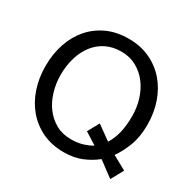

<svg xmlns="http://www.w3.org/2000/svg" viewBox="-157 -881 1076 1062"><g transform="rotate(30 380.5 -350.0)"><path d="M50 -351Q50 -428 72 -494Q94 -560 136 -608.5Q178 -657 238 -684.5Q298 -712 375 -712Q451 -712 511.5 -683.5Q572 -655 614 -606Q656 -557 678.5 -491.5Q701 -426 701 -351Q701 -273 679 -215.5Q657 -158 627 -116L716 -67L673 12L576 -60Q538 -29 488.5 -8.5Q439 12 375 12Q298 12 238 -16.5Q178 -45 136 -94.5Q94 -144 72 -210Q50 -276 50 -351ZM429 -153 469 -226 559 -161Q583 -200 593.5 -246Q604 -292 604 -351Q604 -405 588.5 -455Q573 -505 543.5 -544Q514 -583 471.5 -606.5Q429 -630 375 -630Q321 -630 278.5 -609Q236 -588 207 -550.5Q178 -513 162.5 -462Q147 -411 147 -351Q147 -297 162 -246Q177 -195 206 -156Q235 -117 277 -93.5Q319 -70 373 -70Q415 -70 448 -80Q481 -90 505 -105Z"/></g></svg>

Font: ABeeZee
Style: Regular
Weight: 400
Designer: Anja Meiners
Foundry: Anja Meiners
Version: Version 1.001